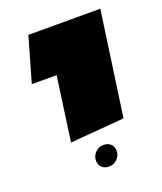

<svg xmlns="http://www.w3.org/2000/svg" viewBox="-103 -640 547 647"><g transform="rotate(-20 171.0 -316.0)"><path d="M117 -411H28L74 -571H332L279 -197L85 -181ZM220 -102Q220 -117 210.5 -126.5Q201 -136 185 -136Q167 -136 155 -123.5Q143 -111 143 -95Q143 -80 152.5 -70.5Q162 -61 178 -61Q196 -61 208 -73.5Q220 -86 220 -102Z"/></g></svg>

Font: FiraGO Heavy
Style: Italic
Weight: 900
Italic angle: -8°
Designer: bBox Type GmbH
Foundry: bBox Type GmbH
Version: Version 1.001